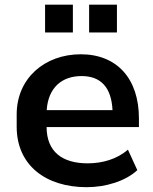

<svg xmlns="http://www.w3.org/2000/svg" viewBox="-20 -778 646 809"><path d="M345.2 10.7C426.3 10.7 509.3 -15.1 558.6 -61L519 -147.5C472.7 -106.9 410.6 -89.8 349.6 -89.8C242.7 -89.8 176.8 -138.2 176.3 -242.7H565.4V-278.8C565.4 -446.3 473.1 -549.3 320.3 -549.3C168.9 -549.3 50.3 -448.7 50.3 -295.9V-244.1C50.3 -81.5 172.9 10.7 345.2 10.7ZM323.7 -457.5C403.8 -457.5 449.2 -411.1 454.1 -314H176.8C183.1 -408.2 240.2 -457.5 323.7 -457.5ZM472.7 -641.1V-758.3H355.5V-641.1ZM287.1 -641.1V-758.3H169.9V-641.1Z"/></svg>

Font: Winston SemiBold
Style: Regular
Weight: 600
Designer: Vernon Adams, Kim Jin-seong, David Berlow, Cristiano Sobral
Foundry: The Winston Project Authors
Version: Version 3.004